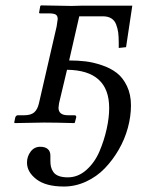

<svg xmlns="http://www.w3.org/2000/svg" viewBox="-20 -451 551 705"><path d="M123 -71.8 188 -354Q191.9 -378.4 191.9 -380.9Q191.9 -393.1 184.6 -397.5Q177.2 -401.9 158.2 -401.9H127Q122.1 -401.9 124 -407.2L127.9 -429.2L130.9 -431.2L243.2 -429.2L280.8 -430.2H465.8L442.9 -277.8L416 -274.9V-293.9Q416 -315.9 414.1 -331.1Q412.1 -346.2 406.5 -361.1Q400.9 -376 388.7 -383.5Q376.5 -391.1 357.9 -391.1H271L233.9 -229Q266.1 -229 294.4 -225.6Q322.8 -222.2 354.5 -211.4Q386.2 -200.7 408.7 -183.3Q431.2 -166 446 -135.3Q460.9 -104.5 460.9 -64Q460.9 -23.9 449.5 18.3Q438 60.5 415.8 98.9Q393.6 137.2 364.3 167.5Q335 197.8 295.9 215.8Q256.8 233.9 214.8 233.9Q148.4 233.9 113.8 207.3Q79.1 180.7 79.1 146Q79.1 123.5 92.5 105.7Q106 87.9 127.9 87.9Q145.5 87.9 155.3 96.2Q165 104.5 165 120.1V139.2Q165 151.9 167.2 161.4Q169.4 170.9 175.8 180.4Q182.1 189.9 195.6 195.1Q209 200.2 229 200.2Q266.6 200.2 297.1 173.1Q327.6 146 345 105.5Q362.3 64.9 371.6 22.9Q380.9 -19 380.9 -54.2Q380.9 -192.9 226.1 -194.8L196.8 -71.8Q194.8 -58.1 194.8 -55.2Q194.8 -27.8 230 -27.8H252.9Q261.2 -27.8 259.8 -20L254.9 -1L252.9 1Q181.2 -1 142.1 -1L34.2 1L32.2 -1L36.1 -20Q39.1 -27.8 45.9 -27.8H68.8Q93.3 -27.8 105.5 -38.3Q117.7 -48.8 123 -71.8Z"/></svg>

Font: Common Serif
Style: Bold Italic
Weight: 700
Italic angle: -12°
Designer: Philipp H. Poll, Khaled Hosny
Foundry: Stefan Peev, Context Ltd.
Version: Version 1.026